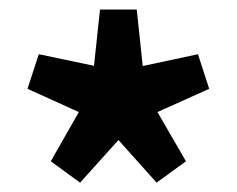

<svg xmlns="http://www.w3.org/2000/svg" viewBox="-20 -732 497 403"><path d="M148.1 -348.6 86.6 -393.5 145.5 -496.8 37.7 -545.6 61.4 -618.2 177.3 -593.9 189.9 -712H267L279.6 -593.4L395.5 -618.2L419.1 -545.6L310.5 -496.8L370.3 -393.5L308.7 -348.6L228.6 -438.1Z"/></svg>

Font: Source Sans 3 VF
Style: Regular
Weight: 200
Designer: Paul D. Hunt
Foundry: Adobe
Version: Version 3.046;hotconv 1.0.118;makeotfexe 2.5.65603